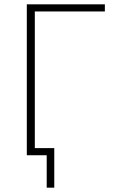

<svg xmlns="http://www.w3.org/2000/svg" viewBox="-20 -718 544 888"><path d="M104 -698H465V-665H141V-33H231V150H196V0H104Z"/></svg>

Font: IBM Plex Sans ExtLt
Style: Regular
Weight: 200
Designer: Mike Abbink, Paul van der Laan, Pieter van Rosmalen
Foundry: Bold Monday
Version: Version 3.005